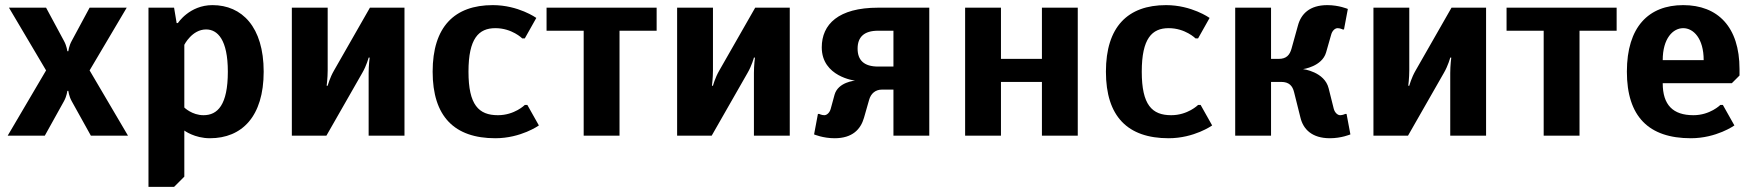

<svg xmlns="http://www.w3.org/2000/svg" viewBox="-20 -530 6855 750"><path d="M230 -135C241 -155 243 -175 243 -175H247C247 -175 249 -155 260 -135L335 0H480L330 -255L475 -500H330L260 -370C249 -350 247 -330 247 -330H243C243 -330 241 -350 230 -370L160 -500H15L160 -255L10 0H155Z M700 -355C700 -355 730 -415 785 -415C830 -415 870 -375 870 -250C870 -120 830 -80 775 -80C730 -80 700 -110 700 -110ZM560 200H660L700 160V-20C700 -20 740 10 800 10C925 10 1010 -75 1010 -250C1010 -425 925 -510 810 -510C720 -510 675 -440 675 -440H670L660 -500H560Z M1425 -500 1285 -255C1268 -226 1260 -195 1260 -195H1256C1256 -195 1260 -225 1260 -255V-500H1120V0H1255L1395 -245C1412 -274 1420 -305 1420 -305H1424C1424 -305 1420 -275 1420 -245V0H1560V-500Z M1915 -420C1980 -420 2020 -380 2020 -380H2030L2075 -460C2075 -460 2005 -510 1905 -510C1755 -510 1670 -425 1670 -250C1670 -75 1755 10 1915 10C2015 10 2085 -40 2085 -40L2040 -120H2030C2030 -120 1990 -80 1925 -80C1850 -80 1810 -120 1810 -250C1810 -380 1850 -420 1915 -420Z M2545 -500H2115V-410H2260V0H2400V-410H2545Z M2930 -500 2790 -255C2773 -226 2765 -195 2765 -195H2761C2761 -195 2765 -225 2765 -255V-500H2625V0H2760L2900 -245C2917 -274 2925 -305 2925 -305H2929C2929 -305 2925 -275 2925 -245V0H3065V-500Z M3410 -270C3355 -270 3330 -295 3330 -340C3330 -385 3355 -410 3410 -410H3470V-270ZM3320 -215C3320 -215 3254 -210 3240 -160L3225 -105C3221 -90 3210 -80 3200 -80C3190 -80 3180 -85 3180 -85H3175L3160 -5C3160 -5 3195 10 3240 10C3310 10 3342 -25 3355 -70L3375 -140C3382 -165 3400 -180 3425 -180H3470V0H3610V-500H3410C3255 -500 3190 -435 3190 -345C3190 -230 3320 -215 3320 -215Z M4190 -500H4050V-300H3890V-500H3750V0H3890V-210H4050V0H4190Z M4545 -420C4610 -420 4650 -380 4650 -380H4660L4705 -460C4705 -460 4635 -510 4535 -510C4385 -510 4300 -425 4300 -250C4300 -75 4385 10 4545 10C4645 10 4715 -40 4715 -40L4670 -120H4660C4660 -120 4620 -80 4555 -80C4480 -80 4440 -120 4440 -250C4440 -380 4480 -420 4545 -420Z M5180 -395C5184 -410 5195 -420 5205 -420C5215 -420 5225 -415 5225 -415H5230L5245 -495C5245 -495 5210 -510 5165 -510C5095 -510 5062 -475 5050 -430L5025 -340C5018 -315 5005 -300 4975 -300H4945V-500H4805V0H4945V-210H4985C5015 -210 5029 -195 5035 -170L5060 -70C5071 -25 5105 10 5175 10C5220 10 5255 -5 5255 -5L5240 -85H5235C5235 -85 5225 -80 5215 -80C5205 -80 5194 -90 5190 -105L5170 -185C5154 -250 5070 -260 5070 -260C5070 -260 5144 -270 5160 -325Z M5650 -500 5510 -255C5493 -226 5485 -195 5485 -195H5481C5481 -195 5485 -225 5485 -255V-500H5345V0H5480L5620 -245C5637 -274 5645 -305 5645 -305H5649C5649 -305 5645 -275 5645 -245V0H5785V-500Z M6295 -500H5865V-410H6010V0H6150V-410H6295Z M6555 -420C6595 -420 6635 -380 6635 -295H6475C6475 -380 6515 -420 6555 -420ZM6585 10C6685 10 6755 -40 6755 -40L6710 -120H6700C6700 -120 6660 -80 6595 -80C6515 -80 6475 -120 6475 -205H6745L6775 -235V-260C6775 -425 6690 -510 6555 -510C6420 -510 6335 -425 6335 -250C6335 -75 6420 10 6585 10Z"/></svg>

Font: Scada
Style: Bold
Weight: 700
Designer: Jovanny Lemonad
Foundry: Jovanny Lemonad
Version: Version 3.005